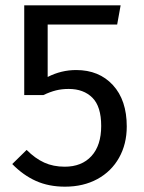

<svg xmlns="http://www.w3.org/2000/svg" viewBox="-20 -689 541 721"><path d="M420 -597H159V-400Q210 -426 266 -426Q352 -426 404 -369.5Q456 -313 456 -214Q456 -148 427 -96.5Q398 -45 345.5 -16.5Q293 12 224 12Q163 12 115 -9.5Q67 -31 26 -73L80 -126Q112 -94 146 -78.5Q180 -63 223 -63Q287 -63 323.5 -103Q360 -143 360 -216Q360 -289 327 -322Q294 -355 238 -355Q212 -355 190 -349.5Q168 -344 143 -332H71V-669H433Z"/></svg>

Font: Wolseley Sans
Style: Regular
Weight: 400
Designer: Carrois Corporate & Edenspiekermann AG
Foundry: Carrois Corporate GbR & Edenspiekermann AG
Version: Version 4.202